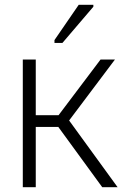

<svg xmlns="http://www.w3.org/2000/svg" viewBox="-20 -780 540 800"><path d="M75 0V-532H129V-300H224L399 -532H459L268 -278L470 0H406L223 -251H129V0ZM207 -601V-613L308 -760H369V-752L240 -601Z"/></svg>

Font: Noto Sans Mono ExtraCondensed Light
Style: Regular
Weight: 300
Width: 2
Designer: Monotype Design Team
Foundry: Monotype Imaging Inc.
Version: Version 2.014; ttfautohint (v1.8.4.7-5d5b)